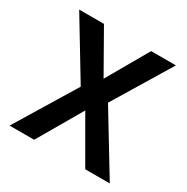

<svg xmlns="http://www.w3.org/2000/svg" viewBox="-129 -652 747 765"><g transform="rotate(30 244.0 -269.5)"><path d="M181 -276 13 0H126L244 -203L361 0H474L307 -275L467 -539H353L244 -349L136 -539H22Z"/></g></svg>

Font: Noto Sans Arabic UI SmCn Md
Style: Regular
Weight: 500
Width: 4
Designer: Monotype Design Team, Nadine Chahine and Nizar Qandah
Foundry: Monotype Imaging Inc.
Version: Version 2.010